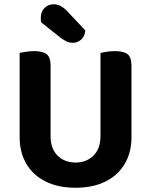

<svg xmlns="http://www.w3.org/2000/svg" viewBox="-20 -852 699 888"><path d="M329.3 16.3Q248.3 16.3 190.4 -12.9Q132.4 -42 101.6 -94.8Q70.8 -147.6 70.8 -217.9V-286.1H213.9V-222.3Q213.9 -164.1 246.5 -132.1Q279.1 -100.2 329.3 -100.2Q379.4 -100.2 412.1 -132.1Q444.7 -164.1 444.7 -222.3V-286.1H588.1V-217.9Q588.1 -147.6 557.3 -94.8Q526.5 -42 468.5 -12.9Q410.6 16.3 329.3 16.3ZM213.9 -254.3H70.8V-607.3Q80.5 -609.3 99.5 -612.5Q118.6 -615.6 137.2 -615.6Q177.7 -615.6 195.8 -601.5Q213.9 -587.4 213.9 -548.3ZM588.1 -253H444.7V-607.3Q454.3 -609.3 473.4 -612.5Q492.5 -615.6 511.1 -615.6Q551.5 -615.6 569.8 -601.5Q588.1 -587.4 588.1 -548.3ZM260.9 -676.7 170.3 -748.9Q169.3 -752.9 169 -758.8Q168.6 -764.8 168.6 -768.1Q168.6 -798 185.7 -815.1Q202.8 -832.2 228.4 -832.2Q259.9 -832.2 289.4 -801.6L374.8 -711.2Q371.8 -682.7 354.7 -668.4Q337.6 -654.1 317 -654.1Q299.8 -654.1 287.3 -660.6Q274.9 -667.1 260.9 -676.7Z"/></svg>

Font: Baloo Tamma 2
Style: Regular
Weight: 400
Designer: Divya Kowshik, Shuchita Grover and Ek Type
Foundry: Ek Type
Version: Version 1.700